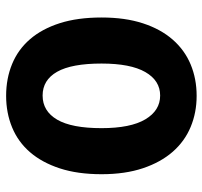

<svg xmlns="http://www.w3.org/2000/svg" viewBox="-38 -624 677 642"><g transform="rotate(90 301.0 -303.5)"><path d="M300 -500Q250 -500 221.5 -450.5Q193 -401 193 -304Q193 -204 220.5 -155.5Q248 -107 300 -107Q352 -107 380.5 -155.5Q409 -204 409 -304Q409 -401 379.5 -450.5Q350 -500 300 -500ZM39 -304Q39 -383 58.5 -442.5Q78 -502 113 -542Q148 -582 196 -602Q244 -622 301 -622Q357 -622 405 -602Q453 -582 488 -542Q523 -502 543 -442.5Q563 -383 563 -304Q563 -224 543.5 -164.5Q524 -105 489.5 -65Q455 -25 406.5 -5Q358 15 301 15Q243 15 194.5 -5Q146 -25 111.5 -65Q77 -105 58 -164.5Q39 -224 39 -304Z"/></g></svg>

Font: Baloo 2 Latin
Style: Bold
Weight: 400
Designer: Sarang Kulkarni and Ek Type
Foundry: Ek Type
Version: Version 1.001